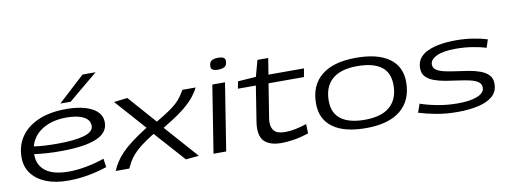

<svg xmlns="http://www.w3.org/2000/svg" viewBox="-63 -1143 3994 1506"><g transform="rotate(-10 1933.5 -390.0)"><path d="M691 -43Q618 -18 539 -4Q460 10 379 10Q278 10 204.5 -19.5Q131 -49 90.5 -103.5Q50 -158 50 -232Q50 -326 98.5 -396.5Q147 -467 238.5 -506.5Q330 -546 459 -546Q588 -546 664.5 -505.5Q741 -465 741 -390Q741 -308 647.5 -268.5Q554 -229 373 -228Q312 -227 255 -231Q198 -235 152 -241Q152 -238 152 -235Q152 -153 213 -106Q274 -59 399 -59Q459 -59 531.5 -72Q604 -85 681 -111ZM451 -480Q338 -480 260.5 -433Q183 -386 160 -301Q201 -295 248.5 -292.5Q296 -290 345 -290Q484 -290 559.5 -312Q635 -334 635 -382Q635 -429 586.5 -454.5Q538 -480 451 -480ZM423 -596 634 -790H738L505 -596Z M1385 -536H1490Q1469 -494 1435 -454Q1401 -414 1342.5 -369.5Q1284 -325 1188 -268L1422 -4L1317 6L1102 -235Q1035 -194 994 -161.5Q953 -129 929.5 -101.5Q906 -74 892.5 -49.5Q879 -25 867 0H759Q774 -35 794.5 -67.5Q815 -100 847.5 -134Q880 -168 930.5 -206.5Q981 -245 1056 -292L840 -535L948 -548L1144 -325Q1207 -362 1247 -389Q1287 -416 1311 -438.5Q1335 -461 1351.5 -484Q1368 -507 1385 -536Z M1704 -735Q1734 -735 1747 -726.5Q1760 -718 1760 -701Q1759 -664 1739.5 -653.5Q1720 -643 1687 -643Q1632 -643 1632 -677Q1633 -711 1650.5 -723Q1668 -735 1704 -735ZM1538 0 1623 -536H1724L1639 0Z M2294 -103 2296 -28Q2235 -8 2180 1Q2125 10 2077 10Q2000 10 1954.5 -23Q1909 -56 1909 -137Q1909 -164 1915 -197L1958 -469H1815L1826 -526L1970 -536L2005 -665H2091L2070 -536H2353L2341 -469H2059L2016 -200Q2014 -190 2013.5 -181Q2013 -172 2013 -163Q2013 -121 2037 -95.5Q2061 -70 2123 -70Q2163 -70 2206 -79Q2249 -88 2294 -103Z M2754 10Q2580 10 2489.5 -56Q2399 -122 2398 -244Q2397 -391 2492 -469Q2587 -547 2768 -547Q2941 -547 3032 -481.5Q3123 -416 3124 -294Q3124 -147 3029 -68.5Q2934 10 2754 10ZM2754 -56Q2888 -56 2955 -115.5Q3022 -175 3022 -286Q3022 -386 2957 -433.5Q2892 -481 2767 -481Q2634 -481 2567 -422Q2500 -363 2500 -252Q2500 -153 2565 -104.5Q2630 -56 2754 -56Z M3174 -38 3198 -106Q3250 -87 3330 -71.5Q3410 -56 3494 -56Q3593 -56 3650.5 -79Q3708 -102 3708 -145Q3708 -175 3683 -191.5Q3658 -208 3617 -217Q3576 -226 3527.5 -232.5Q3479 -239 3430 -247Q3381 -255 3340 -270Q3299 -285 3274.5 -310.5Q3250 -336 3250 -379Q3250 -464 3334.5 -505Q3419 -546 3567 -546Q3634 -546 3698 -536Q3762 -526 3813 -510L3792 -446Q3742 -462 3679.5 -471.5Q3617 -481 3553 -481Q3450 -481 3398 -455.5Q3346 -430 3346 -391Q3346 -363 3370.5 -347Q3395 -331 3436 -322Q3477 -313 3526 -306.5Q3575 -300 3623.5 -292Q3672 -284 3713 -269Q3754 -254 3779 -228Q3804 -202 3804 -159Q3804 -97 3762 -60Q3720 -23 3647 -6.5Q3574 10 3482 10Q3390 10 3312.5 -4.5Q3235 -19 3174 -38Z"/></g></svg>

Font: Georama ExtraExtended
Style: Italic
Weight: 400
Width: 8
Italic angle: -9°
Designer: Jean-Baptiste Levee
Foundry: Production Type
Version: Version 1.000